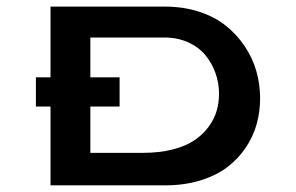

<svg xmlns="http://www.w3.org/2000/svg" viewBox="-20 -557 890 577"><path d="M476.1 0H131.8V-236.8H87.9V-324.7H131.8V-537.1H476.1Q531.7 -537.1 579.1 -521.5Q626.5 -505.9 659.4 -479.2Q692.4 -452.6 715.8 -417.5Q739.3 -382.3 750.5 -342.8Q761.7 -303.2 761.7 -261.2Q761.7 -221.2 751.2 -183.6Q740.7 -146 718 -112.5Q695.3 -79.1 662.4 -54.2Q629.4 -29.3 581.5 -14.6Q533.7 0 476.1 0ZM473.6 -444.3H251.5V-324.7H339.4V-236.8H251.5V-97.7H410.2Q459 -97.7 498.3 -107.7Q537.6 -117.7 563.2 -134.8Q588.9 -151.9 606.2 -175Q623.5 -198.2 630.9 -223.1Q638.2 -248 638.2 -275.4Q638.2 -308.1 627.4 -337.9Q616.7 -367.7 596.9 -391.6Q577.1 -415.5 545.2 -429.9Q513.2 -444.3 473.6 -444.3Z"/></svg>

Font: Squarish Sans CT
Style: RegularSC
Weight: 400
Version: Version 0.9